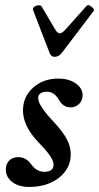

<svg xmlns="http://www.w3.org/2000/svg" viewBox="-20 -727 392 760"><path d="M95 13Q54 13 28.5 -6.5Q3 -26 3 -56Q3 -78 16.5 -91.5Q30 -105 53 -105Q83 -105 104 -76Q125 -47 155 -47Q192 -47 192 -75Q192 -90 178 -110.5Q164 -131 131 -165Q71 -228 71 -290Q71 -344 111 -380Q151 -416 211 -416Q252 -416 279.5 -397Q307 -378 307 -350Q307 -329 293 -315.5Q279 -302 259 -302Q229 -302 212 -334Q194 -364 165 -364Q150 -364 140.5 -357.5Q131 -351 131 -339Q131 -309 195 -242Q230 -204 245 -175Q260 -146 260 -117Q260 -60 213.5 -23.5Q167 13 95 13ZM196 -502Q182 -502 176 -518L111 -687Q108 -694 115 -699.5Q122 -705 131.5 -706Q141 -707 145 -701L198 -611Q208 -595 216 -595Q226 -595 240 -611L323 -704Q327 -709 335 -705Q343 -701 348.5 -694.5Q354 -688 351 -684L225 -518Q213 -502 196 -502Z"/></svg>

Font: Junicode SmExp
Style: Bold Italic
Weight: 700
Width: 6
Italic angle: -11°
Designer: Peter S. Baker
Version: Version 2.205; ttfautohint (v1.8.4)